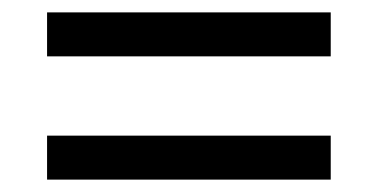

<svg xmlns="http://www.w3.org/2000/svg" viewBox="-20 -507 612 310"><path d="M56 -416V-487H514V-416ZM56 -217V-288H514V-217Z"/></svg>

Font: Noto Sans
Style: Regular
Weight: 400
Designer: Monotype Design Team
Foundry: Monotype Imaging Inc.
Version: Version 2.007